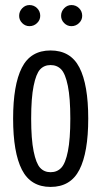

<svg xmlns="http://www.w3.org/2000/svg" viewBox="-20 -734 403 764"><path d="M181.2 9.8Q102.1 9.8 67.1 -58.8Q32.2 -127.4 32.2 -262.2Q32.2 -396 66.9 -464.6Q101.6 -533.2 181.2 -533.2Q261.2 -533.2 296.1 -465.1Q331.1 -397 331.1 -262.2Q331.1 -127.4 296.1 -58.8Q261.2 9.8 181.2 9.8ZM56.2 -670.9Q56.2 -688.5 68.4 -701.2Q80.6 -713.9 97.2 -713.9Q115.2 -713.9 127.7 -701.4Q140.1 -689 140.1 -670.9Q140.1 -654.3 127.4 -642.1Q114.7 -629.9 97.2 -629.9Q80.6 -629.9 68.4 -642.1Q56.2 -654.3 56.2 -670.9ZM181.2 -48.8Q207.5 -48.8 224.1 -66.7Q240.7 -84.5 250.2 -132.3Q259.8 -180.2 259.8 -262.2Q259.8 -344.2 250 -392.3Q240.2 -440.4 223.6 -457.8Q207 -475.1 181.2 -475.1Q155.8 -475.1 139.6 -457.8Q123.5 -440.4 113.8 -392.3Q104 -344.2 104 -262.2Q104 -180.2 113.8 -132.1Q123.5 -84 139.6 -66.4Q155.8 -48.8 181.2 -48.8ZM223.1 -670.9Q223.1 -688.5 235.4 -701.2Q247.6 -713.9 264.2 -713.9Q282.2 -713.9 294.7 -701.4Q307.1 -689 307.1 -670.9Q307.1 -654.3 294.4 -642.1Q281.7 -629.9 264.2 -629.9Q247.6 -629.9 235.4 -642.1Q223.1 -654.3 223.1 -670.9Z"/></svg>

Font: Lumene Sans Condensed
Style: Regular
Weight: 400
Width: 3
Designer: Deni Anggara
Version: Version 1.003;Glyphs 3.1.2 (3151)